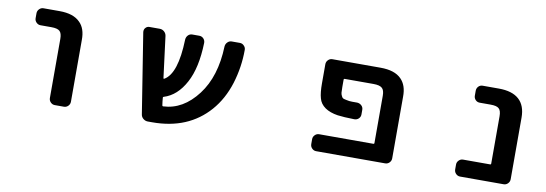

<svg xmlns="http://www.w3.org/2000/svg" viewBox="-46 -828 3093 1088"><g transform="rotate(10 1500.0 -283.5)"><path d="M292 -18.6Q278.3 -18.6 268.1 -28.8Q257.8 -39.1 257.8 -53.7V-393.6Q257.8 -425.8 244.6 -438Q231.4 -450.2 196.3 -450.2H133.8Q120.1 -450.2 109.9 -460.4Q99.6 -470.7 99.6 -484.4V-512.7Q99.6 -527.3 109.9 -537.6Q120.1 -547.9 133.8 -547.9H226.6Q306.6 -547.9 344.7 -508.8Q379.9 -474.6 378.9 -408.2V-53.7Q378.9 -39.1 368.7 -28.8Q358.4 -18.6 344.7 -18.6Z M827.1 -18.6Q812.5 -18.6 800.8 -28.3Q789.1 -38.1 787.1 -52.7L713.9 -513.7Q713.9 -515.6 713.9 -518.6Q713.9 -529.3 720.7 -537.1Q729.5 -547.9 743.2 -547.9H802.7Q817.4 -547.9 828.6 -538.1Q839.8 -528.3 841.8 -513.7L872.1 -275.4Q873 -271.5 877 -273.4Q949.2 -314.5 955.1 -512.7Q956.1 -527.3 965.8 -537.6Q975.6 -547.9 990.2 -547.9H1030.3Q1044.9 -547.9 1054.7 -537.6Q1064.5 -527.3 1064.5 -512.7Q1060.5 -368.2 1014.6 -283.2Q967.8 -195.3 891.6 -171.9Q886.7 -170.9 887.7 -166Q888.7 -158.2 889.6 -145.5Q891.6 -131.8 892.6 -123Q893.6 -118.2 897.5 -118.2Q1011.7 -123 1094.7 -232.4Q1175.8 -338.9 1181.6 -512.7Q1182.6 -527.3 1192.9 -537.6Q1203.1 -547.9 1216.8 -547.9H1263.7Q1278.3 -547.9 1288.1 -537.1Q1297.9 -527.3 1297.9 -513.7Q1297.9 -415 1268.6 -319.3Q1238.3 -222.7 1178.7 -154.8Q1119.1 -86.9 1037.6 -52.7Q956.1 -18.6 852.5 -18.6Z M1795.9 -18.6Q1782.2 -18.6 1772 -28.8Q1761.7 -39.1 1761.7 -53.7V-82Q1761.7 -95.7 1772 -106Q1782.2 -116.2 1795.9 -116.2H2108.4Q2113.3 -116.2 2113.3 -121.1V-393.6Q2113.3 -425.8 2099.6 -437.5Q2085.9 -450.2 2049.8 -450.2H1883.8Q1878.9 -450.2 1878.9 -445.3V-403.3Q1878.9 -380.9 1879.9 -370.1Q1880.9 -360.4 1885.7 -351.6Q1889.6 -342.8 1894.5 -339.8Q1899.4 -336.9 1915 -334Q1930.7 -330.1 1948.2 -330.1Q1960 -330.1 1977.5 -330.1Q1992.2 -329.1 2002.4 -319.3Q2012.7 -309.6 2012.7 -294.9V-268.6Q2012.7 -253.9 2002.4 -244.1Q1992.2 -234.4 1977.5 -234.4Q1917 -235.4 1880.9 -240.2Q1835.9 -247.1 1807.6 -266.6Q1778.3 -287.1 1770.5 -318.4Q1761.7 -348.6 1761.7 -403.3V-512.7Q1761.7 -527.3 1772 -537.6Q1782.2 -547.9 1795.9 -547.9H2073.2Q2155.3 -547.9 2193.4 -508.8Q2228.5 -473.6 2227.5 -408.2V-53.7Q2227.5 -39.1 2217.3 -28.8Q2207 -18.6 2193.4 -18.6Z M2624 -18.6Q2610.4 -18.6 2600.1 -28.8Q2589.8 -39.1 2589.8 -53.7V-82Q2589.8 -95.7 2600.1 -106Q2610.4 -116.2 2624 -116.2H2780.3Q2785.2 -116.2 2785.2 -121.1V-393.6Q2785.2 -426.8 2771.5 -438.5Q2758.8 -450.2 2723.6 -450.2H2661.1Q2646.5 -450.2 2636.7 -460.4Q2627 -470.7 2627 -484.4V-512.7Q2627 -527.3 2636.7 -537.6Q2646.5 -547.9 2661.1 -547.9H2753.9Q2831.1 -547.9 2870.1 -512.7Q2909.2 -477.5 2909.2 -408.2V-53.7Q2909.2 -39.1 2898.9 -28.8Q2888.7 -18.6 2875 -18.6Z"/></g></svg>

Font: Rounded-L Mgen+ 1m medium
Style: Regular
Weight: 500
Designer: [Source Han Sans]
Ryoko NISHIZUKA  (kana & ideographs); Paul D. Hunt (Latin, Greek & Cyrillic); Wenlong ZHANG  (bopomofo
Version: Version 1.059.20150602